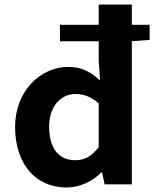

<svg xmlns="http://www.w3.org/2000/svg" viewBox="-20 -818 684 852"><path d="M47 -255C47 -91 137 14 276 14C336 14 390 -14 430 -53H433L444 0H565V-635L644 -641V-708H565V-798H418V-708H246V-635H418V-549L424 -461C422 -463 420 -465 418 -466C380 -500 342 -521 282 -521C161 -521 47 -415 47 -255ZM198 -256C198 -347 251 -401 314 -401C349 -401 384 -390 418 -359V-165C386 -123 353 -107 314 -107C240 -107 198 -161 198 -256Z"/></svg>

Font: Kinto Sans
Style: Bold
Weight: 700
Designer: Authors: Ryoko NISHIZUKA  (kana & ideographs); Paul D. Hunt (Latin, Greek & Cyrillic); Wenlong ZHANG  (bopomofo); Sandol
Foundry: Adobe Systems Incorporated, ookami Inc.
Version: Version 0.001